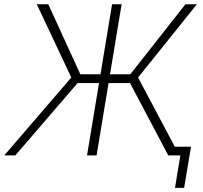

<svg xmlns="http://www.w3.org/2000/svg" viewBox="-35 -748 976 924"><path d="M550.3 -727.5 429.7 0H383.8L504.4 -727.5ZM-14.6 0 308.1 -375 142.1 -727.5H197.3L351.6 -390.6H592.3L857.4 -727.5H912.6L629.4 -375L828.6 0H774.9L590.8 -348.1H338.4L38.6 0ZM807.1 156.2 833 0H785.6L792.5 -42H884.3L851.1 156.2Z"/></svg>

Font: Inter ExtraLight
Style: Italic
Weight: 250
Italic angle: -9.3988°
Designer: Rasmus Andersson
Foundry: rsms
Version: Version 4.001;git-66647c0bb